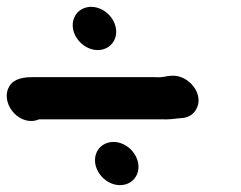

<svg xmlns="http://www.w3.org/2000/svg" viewBox="-23 -590 702 560"><path d="M380 -114C386 -79 362 -50 327 -50C293 -50 261 -78 255 -112C249 -147 273 -176 308 -176C342 -176 374 -148 380 -114ZM315 -508C321 -473 297 -444 262 -444C228 -444 196 -472 190 -506C184 -541 208 -570 243 -570C277 -570 309 -542 315 -508ZM548 -269C540 -256 527 -248 511 -246L500 -245C480 -243 471 -241 445 -242H91C38 -219 -18 -281 0 -330C10 -355 33 -365 71 -365H426C445 -364 451 -365 466 -368L477 -369C527 -373 576 -314 548 -269Z"/></svg>

Font: Blanket
Style: ReversedObl
Weight: 700
Foundry: Cannot Into Space Fonts
Version: Version 0.9